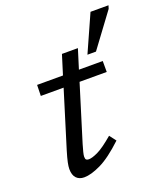

<svg xmlns="http://www.w3.org/2000/svg" viewBox="-142 -866 842 973"><g transform="rotate(-20 279.0 -379.0)"><path d="M194 -152Q187.5 -130 183.2 -113.2Q179 -96.5 179 -88.5Q179 -76 183.5 -72Q188 -68 197.5 -68Q215 -68 246.5 -82.8Q278 -97.5 334 -145L361 -109.5Q288.5 -41.5 235 -15.8Q181.5 10 144.5 10Q118 10 102.5 -6.2Q87 -22.5 87 -55Q87 -69 91.5 -90.5Q96 -112 107 -148.5L201 -453H78L79.5 -512H219L251.5 -616.5H337.5L305 -512H433.5V-453H287ZM371.5 -568.5 460.5 -767.5H557.5L552 -750L417.5 -568.5Z"/></g></svg>

Font: Newsreader Caption
Style: Italic
Weight: 400
Italic angle: -17°
Designer: Hugues Gentile
Foundry: Production Type
Version: Version 1.001